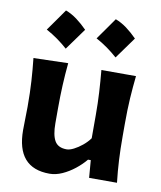

<svg xmlns="http://www.w3.org/2000/svg" viewBox="-91 -891 817 977"><g transform="rotate(10 318.0 -402.5)"><path d="M231.4 14.2Q61 14.2 61 -181.6Q61 -217.8 62 -245.1Q63 -272.5 63 -301.3Q63 -377.4 59.3 -434.8Q55.7 -492.2 49.3 -551.3L228 -556.2Q222.2 -497.1 219.5 -439.9Q216.8 -382.8 216.8 -320.3V-243.7Q216.8 -183.1 234.1 -153.1Q251.5 -123 295.9 -123Q311.5 -123 332.8 -133.8Q354 -144.5 375.5 -162.1Q397 -179.7 412.1 -200.7V-320.3Q412.1 -382.8 408.9 -437.5Q405.8 -492.2 400.4 -551.3H579.1Q572.8 -492.2 569.1 -434.8Q565.4 -377.4 565.4 -301.3V-239.7Q565.4 -170.9 568.4 -115.2Q571.3 -59.6 578.1 0H434.1L426.8 -90.3H412.6Q390.6 -63.5 360.4 -39.6Q330.1 -15.6 296.9 -0.7Q263.7 14.2 231.4 14.2ZM427.8 -818.5Q457.9 -807.2 486.1 -786.3Q514.3 -765.3 540.6 -738.5Q500.3 -682.1 460.1 -626.8Q435.3 -648.8 407.7 -668.7Q380 -688.5 348.3 -705.7Q368.7 -734.7 388.6 -762.6Q408.5 -790.6 427.8 -818.5ZM170.5 -818.5Q200.6 -807.2 228.8 -786.3Q257 -765.3 283.3 -738.5Q243 -682.1 202.7 -626.8Q178 -648.8 150.4 -668.7Q122.7 -688.5 91 -705.7Q111.4 -734.7 131.3 -762.6Q151.2 -790.6 170.5 -818.5Z"/></g></svg>

Font: Pinar Bold
Style: Regular
Weight: 700
Designer: Amin Abedi
Version: Version 3.000